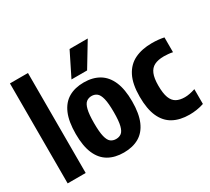

<svg xmlns="http://www.w3.org/2000/svg" viewBox="-154 -1071 1470 1344"><g transform="rotate(-30 581.0 -399.0)"><path d="M48.8 0V-808H194.5V0Z M498.9 10.4Q427 10.4 375.9 -19.1Q324.7 -48.7 297.7 -110.8Q270.7 -172.9 270.7 -270.7Q270.7 -370.2 297.6 -433.2Q324.6 -496.1 375.7 -525.9Q426.7 -555.7 498.9 -555.7Q570.7 -555.7 621.9 -525.2Q673 -494.7 700.1 -431.9Q727.1 -369.2 727.1 -272.1Q727.1 -173.6 700.1 -111.1Q673.2 -48.7 622.1 -19.1Q571 10.4 498.9 10.4ZM498.9 -99.1Q524.2 -99.1 541.9 -112.6Q559.5 -126.1 568.8 -163Q578.1 -200 578.1 -270.1Q578.1 -342.2 568.6 -380.2Q559.1 -418.1 541.3 -432.2Q523.5 -446.2 498.9 -446.2Q474.2 -446.2 456.4 -432.4Q438.6 -418.6 429.2 -381.1Q419.7 -343.5 419.7 -272.7Q419.7 -201.3 429 -163.8Q438.3 -126.3 455.9 -112.7Q473.5 -99.1 498.9 -99.1ZM435.7 -616.6 530.8 -808H677.7L562 -616.6Z M1029.9 10.4Q952.8 10.4 898.8 -19.2Q844.9 -48.7 816.8 -111.1Q788.7 -173.5 788.7 -272.8Q788.7 -374.6 820.3 -436.8Q851.9 -499 910.5 -527.4Q969 -555.7 1049.4 -555.7Q1074.9 -555.7 1099.1 -553.4Q1123.4 -551.1 1146.6 -546.1V-426.5Q1128.8 -430.3 1110.5 -431.9Q1092.2 -433.6 1076.7 -433.6Q1029.5 -433.6 999.4 -418.6Q969.3 -403.7 954.9 -369.1Q940.5 -334.6 940.5 -275.5Q940.5 -212.7 954 -176.9Q967.6 -141.2 994.6 -126.5Q1021.6 -111.8 1062 -111.8Q1080.8 -111.8 1101.7 -115.9Q1122.5 -120 1146.6 -127.8V-8.2Q1118.7 1.3 1088.6 5.8Q1058.5 10.4 1029.9 10.4Z"/></g></svg>

Font: Encode Sans Condensed Thin
Style: Regular
Weight: 100
Width: 3
Designer: Multiple Designers
Foundry: Impallari Type
Version: Version 3.002